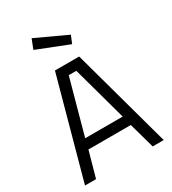

<svg xmlns="http://www.w3.org/2000/svg" viewBox="-220 -1045 1036 1159"><g transform="rotate(-30 298.0 -465.5)"><path d="M23.6 0 213.7 -692H382.4L572.4 0H495.4L445.7 -178H150.3L100.6 0ZM167.3 -246.6H428.7L324.4 -625.8H271.6ZM382.9 -777.7 162.9 -864.5 189 -931.2 405.1 -831.2Z"/></g></svg>

Font: Titillium Web
Style: Bold
Weight: 700
Designer: Mohamed Gaber, Accademia di Belle Arti di Urbino
Foundry: Kief Type Foundry, Accademia di Belle Arti di Urbino
Version: Version 3.000